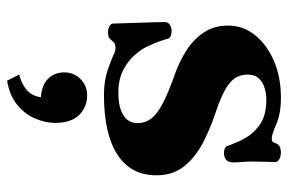

<svg xmlns="http://www.w3.org/2000/svg" viewBox="-158 -377 829 553"><g transform="rotate(90 256.5 -100.5)"><path d="M252.9 14.6Q211.9 14.6 179.7 3.2Q147.5 -8.3 134.3 -14.6Q126.5 -18.6 119.1 -18.6Q106 -18.6 101.3 -13.2Q96.7 -7.8 91.8 -2.4Q86.9 2.9 72.8 2.9Q63.5 2.9 55.7 -1.2Q47.9 -5.4 47.9 -11.7Q47.9 -17.6 47.1 -37.1Q46.4 -56.6 45.7 -81.1Q44.9 -105.5 44.2 -127.2Q43.5 -148.9 43.5 -159.2Q43.5 -170.4 51.5 -175.3Q59.6 -180.2 68.8 -180.2Q88.4 -180.2 91.3 -169.4Q94.2 -158.7 99.4 -144.3Q104.5 -129.9 116.2 -105.5Q123 -91.8 139.2 -73.2Q155.3 -54.7 182.1 -40.8Q209 -26.9 247.1 -26.9Q287.6 -26.9 311 -40.8Q334.5 -54.7 334.5 -82.5Q334.5 -104.5 321.5 -121.6Q308.6 -138.7 277.3 -155Q246.1 -171.4 190.4 -190.9Q159.2 -202.1 127.7 -221.4Q96.2 -240.7 75 -270.8Q53.7 -300.8 53.7 -343.3Q53.7 -386.2 81.1 -420.4Q108.4 -454.6 155.3 -474.9Q202.1 -495.1 261.2 -495.1Q307.6 -495.1 337.4 -481.9Q367.2 -468.8 377.9 -468.8Q388.7 -468.8 390.4 -474.1Q392.1 -479.5 395 -484.9Q397.9 -490.2 404.8 -492.7Q411.6 -495.1 418.9 -495.1Q429.7 -495.1 438.2 -490.7Q446.8 -486.3 446.8 -478Q446.8 -473.6 446 -454.1Q445.3 -434.6 445.3 -411.6Q445.3 -397.5 446.5 -383.3Q447.8 -369.1 447.8 -357.9Q447.8 -343.3 439.9 -337.2Q432.1 -331.1 421.9 -331.1Q403.8 -331.1 400.4 -340.8Q393.6 -361.8 380.1 -387.9Q366.7 -414.1 340.1 -433.6Q313.5 -453.1 267.1 -453.1Q251.5 -453.1 234.6 -448.5Q217.8 -443.8 206.3 -432.1Q194.8 -420.4 194.8 -399.4Q194.8 -365.7 221.7 -345.5Q248.5 -325.2 305.2 -306.6Q351.1 -291.5 392.1 -270Q433.1 -248.5 459 -216.3Q484.9 -184.1 484.9 -136.2Q484.9 -62.5 425 -23.9Q365.2 14.6 252.9 14.6ZM254.4 63Q288.6 63 311.3 86.2Q334 109.4 334 154.8Q334 183.6 321.3 213.1Q308.6 242.7 281.7 264.6Q254.9 286.6 212.4 293.5L194.8 258.8Q225.1 251 242.9 233.4Q260.7 215.8 261.2 180.7L269.5 196.8Q228 195.8 208.3 177Q188.5 158.2 188.5 128.4Q188.5 101.1 207.8 82Q227.1 63 254.4 63Z"/></g></svg>

Font: Gelasio
Style: Bold
Weight: 700
Designer: Eben Sorkin
Foundry: Eben Sorkin
Version: Version 1.008